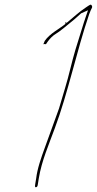

<svg xmlns="http://www.w3.org/2000/svg" viewBox="-20 -741 407 807"><path d="M162 -555C164 -555 167 -557 173 -555C183 -570 190 -580 206 -593C240 -614 260 -634 293 -660L321 -685L350 -698L339 -666C337 -661 336 -655 333 -648C322 -612 310 -574 297 -532C281 -479 270 -424 253 -369L228 -285C209 -230 187 -174 169 -122C153 -78 137 -33 132 9L128 33V34C126 44 128 46 130 46C135 46 138 43 139 34L143 9C155 -65 186 -135 210 -201C265 -347 303 -530 355 -682C365 -711 371 -708 365 -719C361 -724 358 -721 340 -709C311 -690 291 -670 258 -643L259 -647H255L254 -642H257C229 -619 189 -600 168 -569L163 -557ZM365 -719Z"/></svg>

Font: Stray Cat
Style: HlCnObl
Weight: 100
Version: Version 1.0